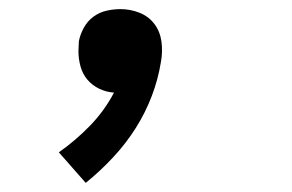

<svg xmlns="http://www.w3.org/2000/svg" viewBox="-20 -196 640 421"><path d="M168 205 109 138Q146 112 177.5 79.5Q209 47 230 7Q213 6 197.5 -1.5Q182 -9 171.5 -21.5Q161 -34 156.5 -50.5Q152 -67 152 -84Q152 -90 152.5 -95.5Q153 -101 153 -106Q156 -121 164 -135.5Q172 -150 185 -159.5Q198 -169 213.5 -172.5Q229 -176 244 -176Q266 -176 286 -168Q306 -160 318.5 -143.5Q331 -127 334 -105Q337 -83 333 -61Q327 -23 313 14Q299 51 277.5 85Q256 119 228 149Q200 179 168 205Z"/></svg>

Font: Iosevka Curly Slab SmBdEx
Style: Italic
Weight: 600
Width: 7
Italic angle: -9°
Monospace: yes
Designer: Belleve Invis
Foundry: Belleve Invis
Version: Version 11.1.0; ttfautohint (v1.8.3)